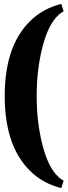

<svg xmlns="http://www.w3.org/2000/svg" viewBox="-20 -830 346 984"><path d="M4 -338Q4 -535 81 -655.5Q158 -776 294 -810L306 -772Q240 -736 204 -612Q168 -488 168 -338Q168 -188 204 -64Q240 60 306 96L294 134Q158 100 81 -20.5Q4 -141 4 -338Z"/></svg>

Font: Minipax
Style: Bold
Weight: 700
Designer: Raphaël Ronot, Igor Stepanchenko (Cyrillic)
Foundry: steppetype
Version: Version 1.002